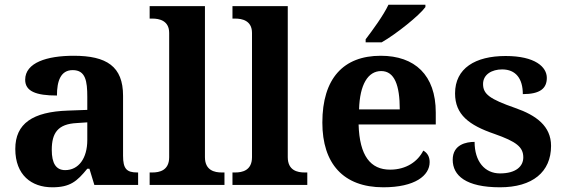

<svg xmlns="http://www.w3.org/2000/svg" viewBox="-20 -786 2402 816"><path d="M202 10C278 10 307 -15 351 -69H360L381 0H567V-53H563C518 -53 503 -69 503 -124V-379C503 -504 433 -549 293 -549C180 -549 87 -520 87 -447C87 -398 133 -380 222 -380C222 -442 238 -488 289 -488C344 -488 351 -441 351 -374V-319L269 -316C119 -311 45 -261 45 -153C45 -42 114 10 202 10ZM257 -63C218 -63 200 -92 200 -149C200 -221 226 -259 306 -263L351 -266V-191C351 -113 314 -63 257 -63Z M616 0H934V-53H922C893 -53 851 -61 851 -118V-760H616V-707H628C656 -707 699 -699 699 -646V-118C699 -61 657 -53 628 -53H616Z M968 0H1286V-53H1274C1245 -53 1203 -61 1203 -118V-760H968V-707H980C1008 -707 1051 -699 1051 -646V-118C1051 -61 1009 -53 980 -53H968Z M1534 -619V-606H1602C1665 -642 1763 -721 1788 -756V-766H1631C1610 -721 1563 -657 1534 -619ZM1609 10C1744 10 1806 -40 1806 -97C1806 -119 1797 -136 1779 -146C1756 -100 1707 -65 1638 -65C1555 -65 1508 -123 1504 -257H1832V-308C1832 -467 1743 -549 1598 -549C1440 -549 1350 -453 1350 -265C1350 -91 1439 10 1609 10ZM1679 -321H1506C1509 -427 1544 -484 1600 -484C1657 -484 1679 -423 1679 -321Z M2105 10C2243 10 2322 -55 2322 -166C2322 -250 2259 -296 2170 -327C2061 -365 2033 -386 2033 -429C2033 -470 2071 -491 2114 -491C2172 -491 2202 -452 2202 -386C2275 -386 2304 -410 2304 -455C2304 -501 2255 -548 2129 -548C2000 -548 1914 -496 1914 -389C1914 -299 1973 -254 2081 -217C2175 -184 2204 -161 2204 -117C2204 -80 2174 -49 2105 -49C2040 -49 1997 -100 1997 -183C1962 -183 1904 -172 1904 -107C1904 -40 1960 10 2105 10Z"/></svg>

Font: Noto Serif NP Hmong
Style: Bold
Weight: 700
Designer: Dalton Maag Ltd
Foundry: Dalton Maag Ltd
Version: Version 1.001